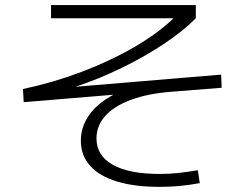

<svg xmlns="http://www.w3.org/2000/svg" viewBox="-20 -726 978 755"><path d="M297.9 -172.9Q297.9 -228 331.1 -274.4Q364.3 -320.8 426.3 -353.5L73.2 -324.2L70.3 -376Q187 -400.4 300 -443.1Q413.1 -485.8 507.3 -540.5Q601.6 -595.2 662.6 -654.3H180.7V-706.1H750V-654.3Q701.2 -604.5 625.7 -554.2Q550.3 -503.9 460 -459.7Q369.6 -415.5 276.9 -384.8L849.6 -432.6L851.6 -380.9L653.3 -365.2Q561 -357.9 494.9 -333.5Q428.7 -309.1 394 -270.3Q359.4 -231.4 359.4 -181.6Q359.4 -114.3 423.3 -78.1Q487.3 -42 608.4 -42Q643.6 -42 677.5 -45.4Q711.4 -48.8 757.8 -56.6L765.6 -5.9Q722.7 2 685.1 5.4Q647.5 8.8 606.4 8.8Q508.8 8.8 439.5 -12.5Q370.1 -33.7 334 -74.5Q297.9 -115.2 297.9 -172.9Z"/></svg>

Font: Pretendard JP Light
Style: Regular
Weight: 300
Designer: Base glyphs from Inter by Rasmus Andersson; Hangeul glyphs from Noto Sans CJK(Source Han Sans) by Jang Soo-young and Kan
Foundry: Kil Hyung-jin
Version: Version 1.309